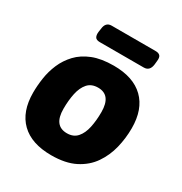

<svg xmlns="http://www.w3.org/2000/svg" viewBox="-165 -819 900 950"><g transform="rotate(30 284.5 -344.5)"><path d="M261 8Q148 8 88.5 -50Q29 -108 29 -216Q29 -256 35.5 -299.5Q42 -343 59.5 -384Q77 -425 108.5 -458.5Q140 -492 189 -511.5Q238 -531 309 -531Q421 -531 480.5 -473Q540 -415 540 -307Q540 -250 526.5 -194.5Q513 -139 481.5 -93Q450 -47 396 -19.5Q342 8 261 8ZM274 -125Q311 -125 332 -149Q353 -173 361.5 -213Q370 -253 370 -301Q370 -398 296 -398Q258 -398 237 -374Q216 -350 207.5 -310Q199 -270 199 -222Q199 -125 274 -125ZM190 -597Q170 -597 163.5 -607.5Q157 -618 159 -637L162 -657Q166 -697 200 -697H451Q469 -697 477 -688Q485 -679 482 -657L480 -637Q475 -597 441 -597Z"/></g></svg>

Font: Asap ExtraBold
Style: Italic
Weight: 800
Italic angle: -6°
Designer: Pablo Cosgaya
Foundry: Omnibus-Type
Version: Version 3.001; ttfautohint (v1.8.4.7-5d5b)